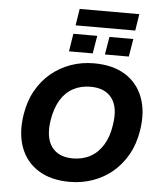

<svg xmlns="http://www.w3.org/2000/svg" viewBox="-66 -1093 985 1161"><g transform="rotate(5 427.0 -512.5)"><path d="M400 11Q287 11 210.5 -36.5Q134 -84 102 -170Q70 -256 88 -370Q101 -453 137 -517Q173 -581 226 -625Q279 -669 345 -692.5Q411 -716 485 -716Q600 -716 675.5 -669Q751 -622 783.5 -536.5Q816 -451 798 -337Q785 -253 748.5 -188.5Q712 -124 659.5 -80Q607 -36 540.5 -12.5Q474 11 400 11ZM407 -132Q467 -132 513.5 -157.5Q560 -183 590.5 -233Q621 -283 631 -353Q649 -460 607.5 -516.5Q566 -573 477 -573Q418 -573 371.5 -548Q325 -523 295.5 -474Q266 -425 254 -353Q237 -246 278 -189Q319 -132 407 -132ZM354 -935 370 -1036H732L716 -935ZM328 -775 345 -883H490L472 -775ZM546 -775 564 -883H709L691 -775Z"/></g></svg>

Font: Nunito Sans 6pt ExtraBold
Style: Italic
Weight: 800
Italic angle: -9°
Version: Version 3.101;gftools[0.9.27]